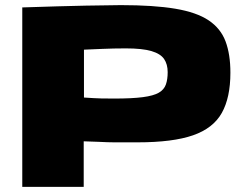

<svg xmlns="http://www.w3.org/2000/svg" viewBox="-20 -730 945 750"><path d="M67 0V-701Q217 -706 315 -708Q413 -710 452 -710Q581 -710 664.5 -696Q748 -682 795 -650.5Q842 -619 861 -568.5Q880 -518 880 -446Q880 -349 846.5 -289Q813 -229 734 -201.5Q655 -174 518 -174Q482 -174 461 -174Q440 -174 426.5 -174Q413 -174 399 -174.5Q385 -175 364.5 -176Q344 -177 307 -178V0ZM308 -536V-349Q352 -346 375 -345.5Q398 -345 425 -345Q496 -345 538 -350.5Q580 -356 600.5 -368Q621 -380 628 -400Q635 -420 635 -448Q635 -479 621 -499.5Q607 -520 571.5 -530.5Q536 -541 471 -541Q444 -541 424.5 -540.5Q405 -540 379 -539Q353 -538 308 -536Z"/></svg>

Font: Georama Extended ExtraBold
Style: Regular
Weight: 800
Width: 7
Designer: Jean-Baptiste Levee
Foundry: Production Type
Version: Version 1.000